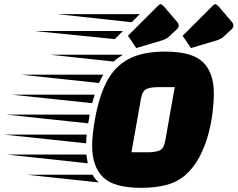

<svg xmlns="http://www.w3.org/2000/svg" viewBox="-236 -888 1142 923"><path d="M442 15Q312 15 259.5 -36Q207 -87 207 -187Q207 -215 210.5 -246Q214 -277 220 -312Q239 -421 276 -493.5Q313 -566 380 -603Q447 -640 557 -640Q687 -640 739.5 -589.5Q792 -539 792 -438Q792 -397 785.5 -344Q779 -291 763.5 -236Q748 -181 722 -132Q696 -83 657 -48Q617 -13 564 1Q511 15 442 15ZM310 -592 4 -625H355Q343 -618 332 -610Q321 -602 310 -592ZM240 -489 -134 -529H260Q255 -519 250 -509.5Q245 -500 240 -489ZM396 -156H475Q508 -156 529.5 -164Q551 -172 558 -209L604 -469H524Q491 -469 470 -461Q449 -453 442 -416ZM207 -392 -181 -433H219ZM188 -295 -205 -337H195L192 -317Q191 -311 190 -305.5Q189 -300 188 -295ZM178 -199 -216 -241H181Q178 -219 178 -199ZM186 -103 -203 -145H179Q181 -134 182.5 -123.5Q184 -113 186 -103ZM239 -11 -107 -48H209Q222 -25 239 -11ZM419 -657 379 -716 519 -856Q530 -867 535 -868Q541 -868 553 -856L616 -782Q623 -774 623 -764Q623 -756 614 -747L573 -709Q570 -706 562.5 -702Q555 -698 540 -693ZM682 -657 642 -716 782 -856Q793 -867 798 -868Q804 -868 816 -856L879 -782Q886 -774 886 -764Q886 -756 877 -747L836 -709Q833 -706 825.5 -702Q818 -698 803 -693ZM397 -781 40 -820H436ZM316 -700 -71 -739H355Z"/></svg>

Font: Faster One
Style: Regular
Weight: 400
Designer: Eduardo Rodriguez Tunni
Foundry: Eduardo Rodriguez Tunni
Version: Version 1.003; ttfautohint (v1.8.4.7-5d5b);gftools[0.9.23]